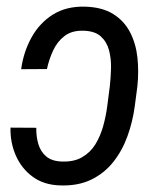

<svg xmlns="http://www.w3.org/2000/svg" viewBox="-20 -559 488 589"><path d="M12.2 -167.5 91.3 -167Q90.8 -140.1 97.7 -116.9Q104.5 -93.8 121.8 -79.1Q139.2 -64.5 169.4 -63.5Q206.5 -62 231.9 -76.7Q257.3 -91.3 272.7 -116.5Q288.1 -141.6 296.6 -172.4Q305.2 -203.1 309.1 -234.4L316.9 -294.4Q319.8 -320.8 320.6 -349.9Q321.3 -378.9 314.5 -404.8Q307.6 -430.7 289.3 -447.3Q271 -463.9 235.8 -464.8Q200.7 -465.8 178.2 -448.7Q155.8 -431.6 143.1 -404.3Q130.4 -377 124 -347.2L44.9 -346.7Q52.2 -399.9 76.7 -444.1Q101.1 -488.3 142.1 -514.2Q183.1 -540 240.7 -538.6Q293.5 -537.1 327.1 -516.1Q360.8 -495.1 378.9 -460.2Q397 -425.3 401.6 -382.3Q406.2 -339.4 401.4 -293.9L393.6 -234.4Q387.2 -186 371.1 -141.4Q355 -96.7 327.4 -62Q299.8 -27.3 259.5 -7.8Q219.2 11.7 164.1 9.8Q114.7 8.3 80.6 -16.6Q46.4 -41.5 28.8 -81.3Q11.2 -121.1 12.2 -167.5Z"/></svg>

Font: Roboto Condensed
Style: Italic
Weight: 400
Italic angle: -12°
Designer: Christian Robertson
Foundry: Google
Version: Version 3.0